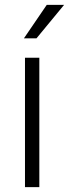

<svg xmlns="http://www.w3.org/2000/svg" viewBox="-20 -764 282 784"><path d="M140.6 0H82V-528.3H140.6ZM170.9 -744.1H241.7L128.9 -607.4H77.6Z"/></svg>

Font: TypoPRO Roboto
Style: Regular
Weight: 300
Designer: Google
Version: Version 2.136; 2016